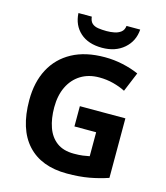

<svg xmlns="http://www.w3.org/2000/svg" viewBox="-135 -1041 994 1153"><g transform="rotate(15 362.0 -464.5)"><path d="M361 -401H644V-31Q588 -12 527.5 -1Q467 10 390 10Q230 10 144 -84Q58 -178 58 -358Q58 -470 101.5 -552Q145 -634 228 -679Q311 -724 431 -724Q488 -724 543 -712Q598 -700 643 -680L593 -559Q560 -576 518 -587Q476 -598 430 -598Q364 -598 315.5 -568Q267 -538 240.5 -483.5Q214 -429 214 -355Q214 -285 233 -231Q252 -177 293 -146.5Q334 -116 400 -116Q432 -116 454.5 -119Q477 -122 496 -126V-275H361ZM592 -939Q587 -866 534 -820Q481 -774 398 -774Q312 -774 262 -819Q212 -864 208 -939H291Q294 -911 308.5 -898Q323 -885 347 -881.5Q371 -878 399 -878Q423 -878 446.5 -882.5Q470 -887 487 -900Q504 -913 507 -939Z"/></g></svg>

Font: Noto Sans Gujarati UI
Style: Bold
Weight: 700
Designer: Jelle Bosma - Monotype Design Team, Universal Thirst
Foundry: Monotype Imaging Inc.
Version: Version 2.106; ttfautohint (v1.8.4.7-5d5b)